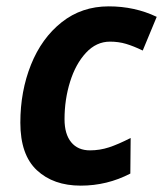

<svg xmlns="http://www.w3.org/2000/svg" viewBox="-20 -574 513 604"><path d="M44 -188Q44 -287 77.5 -370.5Q111 -454 174 -504Q237 -554 322 -554Q404 -554 473 -521L429 -415Q400 -429 376.5 -436Q353 -443 326 -443Q283 -443 250.5 -408Q218 -373 200.5 -317Q183 -261 183 -199Q183 -152 204 -126.5Q225 -101 263 -101Q294 -101 323 -110.5Q352 -120 391 -140L390 -28Q317 10 234 10Q148 10 96 -38.5Q44 -87 44 -188Z"/></svg>

Font: Noto Sans Display
Style: Bold Italic
Weight: 700
Italic angle: -12°
Designer: Monotype Design team
Foundry: Monotype Imaging Inc.
Version: Version 1.000